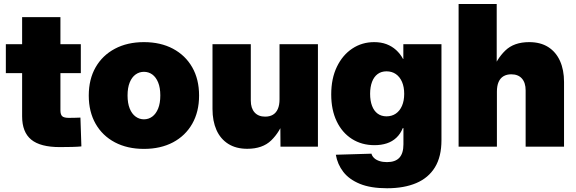

<svg xmlns="http://www.w3.org/2000/svg" viewBox="-20 -748 2939 979"><path d="M392.1 -522.5V-375H9.8V-522.5ZM92.8 -660.6H288.1V-185.5Q288.1 -164.1 297.1 -155.5Q306.2 -147 331.5 -147Q343.8 -147 363.3 -147.5Q382.8 -147.9 390.1 -148.4L395 -1.5Q377.4 0.5 347.2 1.2Q316.9 2 285.2 2Q185.5 2 139.2 -36.1Q92.8 -74.2 92.8 -154.8Z M713.9 11.2Q629.4 11.2 565.9 -22.2Q502.4 -55.7 467.5 -116.9Q432.6 -178.2 432.6 -260.7Q432.6 -343.8 467.5 -404.8Q502.4 -465.8 565.9 -499.5Q629.4 -533.2 713.9 -533.2Q798.8 -533.2 862.1 -499.5Q925.3 -465.8 960.2 -404.8Q995.1 -343.8 995.1 -260.7Q995.1 -178.2 960.2 -116.9Q925.3 -55.7 862.1 -22.2Q798.8 11.2 713.9 11.2ZM713.9 -139.6Q737.8 -139.6 756.6 -153.6Q775.4 -167.5 786.4 -194.6Q797.4 -221.7 797.4 -261.2Q797.4 -300.8 786.4 -327.6Q775.4 -354.5 756.6 -368.2Q737.8 -381.8 713.9 -381.8Q690.4 -381.8 671.4 -368.2Q652.3 -354.5 641.4 -327.6Q630.4 -300.8 630.4 -261.2Q630.4 -221.7 641.4 -194.6Q652.3 -167.5 671.4 -153.6Q690.4 -139.6 713.9 -139.6Z M1240.7 10.7Q1183.6 10.7 1143.8 -14.4Q1104 -39.6 1083.7 -85.2Q1063.5 -130.9 1063.5 -192.4V-522.5H1258.8V-235.4Q1258.8 -196.3 1278.1 -174.8Q1297.4 -153.3 1332 -153.3Q1355.5 -153.3 1371.8 -163.1Q1388.2 -172.9 1396.7 -192.6Q1405.3 -212.4 1405.3 -241.7V-522.5H1601.1V0H1410.2L1409.2 -141.6H1430.2Q1407.2 -75.2 1363 -32.2Q1318.8 10.7 1240.7 10.7Z M1953.6 211.9Q1870.1 211.9 1815.2 189.5Q1760.3 167 1730.5 128.4Q1700.7 89.8 1692.4 41L1874 35.6Q1877.4 48.3 1887.9 58.1Q1898.4 67.9 1915 73.2Q1931.6 78.6 1953.1 78.6Q1995.6 78.6 2016.4 56.2Q2037.1 33.7 2037.1 -12.2V-94.7H2033.7Q2022 -65.4 2001.2 -45.9Q1980.5 -26.4 1952.4 -17.1Q1924.3 -7.8 1889.6 -7.8Q1824.2 -7.8 1774.4 -39.6Q1724.6 -71.3 1696.8 -129.4Q1668.9 -187.5 1668.9 -266.6Q1668.9 -347.7 1697.8 -407.5Q1726.6 -467.3 1776.1 -500.2Q1825.7 -533.2 1887.7 -533.2Q1923.3 -533.2 1950.9 -522.7Q1978.5 -512.2 1999.8 -492.9Q2021 -473.6 2035.2 -447.3H2036.6V-522.5H2231V-33.2Q2231 50.8 2197.8 105Q2164.6 159.2 2102.5 185.5Q2040.5 211.9 1953.6 211.9ZM1950.7 -154.8Q1978 -154.8 1998.3 -168.7Q2018.6 -182.6 2029.8 -208.5Q2041 -234.4 2041 -269.5Q2041 -304.7 2029.8 -330.6Q2018.6 -356.4 1998.3 -370.4Q1978 -384.3 1950.7 -384.3Q1924.3 -384.3 1905.5 -370.4Q1886.7 -356.4 1877 -330.6Q1867.2 -304.7 1867.2 -269.5Q1867.2 -234.4 1877 -208.5Q1886.7 -182.6 1905.5 -168.7Q1924.3 -154.8 1950.7 -154.8Z M2513.7 -280.8V0H2318.4V-727.5H2512.7V-380.9H2488.8Q2511.7 -446.8 2556.2 -490Q2600.6 -533.2 2678.2 -533.2Q2735.8 -533.2 2775.4 -508.1Q2814.9 -482.9 2835.4 -437.3Q2856 -391.6 2856 -330.1V0H2660.2V-287.1Q2660.2 -326.2 2641.1 -347.7Q2622.1 -369.1 2586.9 -369.1Q2564 -369.1 2547.4 -359.4Q2530.8 -349.6 2522.2 -329.8Q2513.7 -310.1 2513.7 -280.8Z"/></svg>

Font: Inter 28pt Black
Style: Regular
Weight: 900
Designer: Rasmus Andersson
Foundry: rsms
Version: Version 4.001;git-66647c0bb